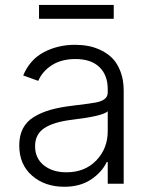

<svg xmlns="http://www.w3.org/2000/svg" viewBox="-20 -731 596 764"><path d="M432.6 -711.4V-656.2H135.3V-711.4ZM235.8 12.2Q158.7 12.2 107.7 -32Q56.6 -76.2 56.6 -152.3Q56.6 -191.9 71.5 -220.2Q86.4 -248.5 115.7 -266.1Q145 -283.7 180.9 -293.9Q216.8 -304.2 266.1 -310.1Q350.1 -320.3 364.3 -323.7Q401.9 -332 407.2 -353Q408.7 -357.9 408.7 -363.3V-376Q408.7 -432.6 375.2 -464.4Q341.8 -496.1 280.3 -496.1Q224.6 -496.1 186.5 -471.7Q148.4 -447.3 132.3 -409.2L72.3 -430.7Q98.6 -493.7 154.3 -523.2Q210 -552.7 278.3 -552.7Q305.7 -552.7 330.8 -548.1Q356 -543.5 382.3 -530.8Q408.7 -518.1 428 -498.3Q447.3 -478.5 459.7 -445.6Q472.2 -412.6 472.2 -370.6V0H408.7V-86.4H404.8Q385.3 -45.4 342 -16.6Q298.8 12.2 235.8 12.2ZM244.1 -45.4Q317.9 -45.4 363.3 -92.8Q408.7 -140.1 408.7 -209V-288.1Q389.2 -269 266.1 -254.4Q193.4 -245.6 156.5 -221.2Q119.6 -196.8 119.6 -149.4Q119.6 -101.1 154.5 -73.2Q189.5 -45.4 244.1 -45.4Z"/></svg>

Font: Interop Light
Style: Regular
Weight: 300
Designer: Rasmus Andersson, Google, Jang Haemin
Foundry: jhaemin
Version: Version 1.007